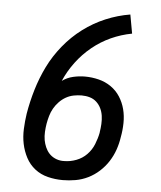

<svg xmlns="http://www.w3.org/2000/svg" viewBox="-53 -789 707 844"><g transform="rotate(5 300.0 -367.5)"><path d="M255 8Q221 8 189 0Q157 -8 132 -27.5Q107 -47 92 -75.5Q77 -104 70.5 -135.5Q64 -167 65.5 -201.5Q67 -236 72 -269Q81 -323 97 -376.5Q113 -430 137.5 -480Q162 -530 199 -575.5Q236 -621 282 -655.5Q328 -690 380.5 -712Q433 -734 488 -743L503 -660Q455 -651 411 -631Q367 -611 329 -580Q291 -549 261.5 -509.5Q232 -470 213 -426Q235 -442 261.5 -448Q288 -454 313 -454Q344 -454 374 -446.5Q404 -439 428.5 -422Q453 -405 469 -380Q485 -355 492.5 -326Q500 -297 499.5 -265Q499 -233 493 -202Q489 -174 479.5 -146.5Q470 -119 454 -94Q438 -69 415.5 -48.5Q393 -28 366.5 -15Q340 -2 311.5 3Q283 8 255 8ZM255 -76Q281 -76 307.5 -86Q334 -96 353.5 -116Q373 -136 383.5 -162Q394 -188 399 -214Q399 -215 399 -215Q399 -215 399 -216Q402 -234 403 -252.5Q404 -271 401.5 -288.5Q399 -306 391.5 -321.5Q384 -337 371.5 -348.5Q359 -360 342 -365Q325 -370 306 -370Q289 -370 271 -366.5Q253 -363 237 -354Q221 -345 207.5 -331Q194 -317 185 -301Q176 -285 171 -267.5Q166 -250 163 -233Q160 -215 159 -196.5Q158 -178 161 -160Q164 -144 170.5 -129Q177 -114 187.5 -102.5Q198 -91 213 -84Q228 -77 245 -76Q248 -76 250 -76Q252 -76 254 -76Q255 -76 255 -76Q255 -76 255 -76Z"/></g></svg>

Font: Iosevka Curly Slab MdEx
Style: Italic
Weight: 500
Width: 7
Italic angle: -9°
Monospace: yes
Designer: Belleve Invis
Foundry: Belleve Invis
Version: Version 11.0.0; ttfautohint (v1.8.3)